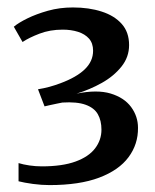

<svg xmlns="http://www.w3.org/2000/svg" viewBox="-20 -924 427 528"><path d="M116 -415Q94.5 -415 70.5 -418.2Q46.5 -421.5 31 -425.5V-475.5Q44 -471.5 61 -469Q78 -466.5 95 -466.5Q151.5 -466.5 187.8 -479.8Q224 -493 241.5 -516Q259 -539 259 -567.5Q259 -592.5 249 -610Q239 -627.5 215.2 -636Q191.5 -644.5 151.5 -642Q146.5 -641 136.5 -639Q126.5 -637 116.8 -634.8Q107 -632.5 102.5 -631.5L84.5 -678.5Q100 -681 115.8 -685.2Q131.5 -689.5 146 -695Q190.5 -711.5 213.2 -733.5Q236 -755.5 236 -784.5Q236 -805 224.8 -817.8Q213.5 -830.5 194.5 -836.5Q175.5 -842.5 152.5 -842.5Q117.5 -842.5 88.8 -831.5Q60 -820.5 42 -808.5L18 -850.5Q31 -861.5 55.5 -873.5Q80 -885.5 112 -894.5Q144 -903.5 180.5 -903.5Q224.5 -903.5 259.5 -892.2Q294.5 -881 314.8 -858.2Q335 -835.5 335 -800Q335 -767 314 -740.8Q293 -714.5 260 -696Q227 -677.5 190.5 -666.5Q247 -678 284.2 -666.8Q321.5 -655.5 340.5 -629.8Q359.5 -604 359.5 -572.5Q360 -527.5 333.5 -491.8Q307 -456 252.8 -435.5Q198.5 -415 116 -415Z"/></svg>

Font: Merriweather 24pt
Style: Regular
Weight: 400
Designer: Eben Sorkin
Foundry: Eben Sorkin
Version: Version 2.100